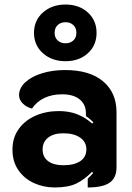

<svg xmlns="http://www.w3.org/2000/svg" viewBox="-20 -818 584 847"><path d="M35 -158Q35 -211 63 -249.5Q91 -288 137.5 -308Q184 -328 239 -328Q285 -328 320.5 -314Q356 -300 387 -273L392 -279Q371 -298 359 -306V-319Q359 -357 331.5 -379.5Q304 -402 254 -402Q210 -402 176 -386Q142 -370 121 -339Q97 -345 80.5 -361.5Q64 -378 64 -398Q64 -429 91 -454.5Q118 -480 164.5 -494.5Q211 -509 267 -509Q376 -509 435 -459Q494 -409 494 -323V-80Q494 -33 463.5 -12Q433 9 367 9V-30Q382 -44 391 -55L386 -60Q353 -26 317 -8.5Q281 9 221 9Q172 9 129.5 -10.5Q87 -30 61 -67.5Q35 -105 35 -158ZM361 -159Q361 -192 333.5 -211Q306 -230 259 -230Q217 -230 192.5 -211Q168 -192 168 -159Q168 -125 192.5 -107Q217 -89 259 -89Q307 -89 334 -107Q361 -125 361 -159ZM130 -673Q130 -728 169.5 -763Q209 -798 269 -798Q329 -798 367.5 -763Q406 -728 406 -673Q406 -618 367.5 -583Q329 -548 269 -548Q209 -548 169.5 -583Q130 -618 130 -673ZM317 -673Q317 -695 303.5 -707.5Q290 -720 269 -720Q248 -720 234.5 -707.5Q221 -695 221 -673Q221 -652 234.5 -639.5Q248 -627 269 -627Q290 -627 303.5 -639.5Q317 -652 317 -673Z"/></svg>

Font: K2D ExtraBold
Style: Regular
Weight: 800
Designer: Katatrad Aksorn Co.,Ltd.
Foundry: Cadson Demak Co.,Ltd.
Version: Version 1.000; ttfautohint (v1.6)